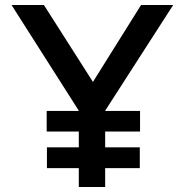

<svg xmlns="http://www.w3.org/2000/svg" viewBox="-20 -745 736 765"><path d="M166 -303H538V-221H166ZM167 -158H537V-75H167ZM294 -304 26 -725H155L366 -394L333 -391L542 -725H670L399 -304V0H294Z"/></svg>

Font: Reem Kufi
Style: Regular
Weight: 400
Designer: Khaled Hosny
Version: Version 1.6